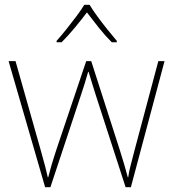

<svg xmlns="http://www.w3.org/2000/svg" viewBox="-20 -783 725 804"><path d="M380 -388Q372 -414 365.5 -434.5Q359 -455 351 -482H349Q335 -432 320 -388L191 1H169L16 -527H45L150 -156Q163 -110 169 -87Q175 -64 180 -41H182Q188 -64 194.5 -87Q201 -110 216 -156L341 -527H362L481 -157Q504 -84 515 -41H517Q520 -64 526.5 -88.5Q533 -113 544 -156L643 -527H669L528 1H506ZM355 -763Q367 -743 387 -715.5Q407 -688 429 -660.5Q451 -633 469 -612V-606H448Q420 -634 392.5 -668.5Q365 -703 344 -731Q323 -703 294.5 -668.5Q266 -634 238 -606H217V-612Q236 -633 258 -660.5Q280 -688 300.5 -715.5Q321 -743 333 -763Z"/></svg>

Font: Noto Sans Syriac Western Thin
Style: Regular
Weight: 100
Designer: Patrick Giasson and the Monotype Design Team
Foundry: Monotype Imaging Inc.
Version: Version 3.000; ttfautohint (v1.8.4.7-5d5b)